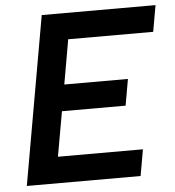

<svg xmlns="http://www.w3.org/2000/svg" viewBox="-51 -740 720 788"><g transform="rotate(-5 309.5 -346.5)"><path d="M27.8 0 149.9 -693.4H618.7L599.6 -585H249.5L217.3 -401.4H479.5L460.4 -293H198.2L165.5 -108.4H515.6L496.6 0Z"/></g></svg>

Font: Cascadia Code NF SemiBold
Style: Italic
Weight: 600
Italic angle: -10°
Monospace: yes
Designer: Aaron Bell
Foundry: Saja Typeworks
Version: Version 2404.023; ttfautohint (v1.8.4)